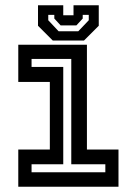

<svg xmlns="http://www.w3.org/2000/svg" viewBox="-20 -710 520 730"><path d="M49.5 0V-141.5H169.5V-398.5H49.5V-540H310.5V-141.5H430.5V0ZM100 -55H380.5V-85.5H251V-486H100V-455.5H220.5V-85.5H100ZM180.5 -556 124.5 -612V-690H220.5V-652H259.5V-690H355.5V-612L299.5 -556ZM203 -591H277.5L317.5 -633V-653.5H294.5V-639.5L270.5 -613.5H210.5L186.5 -639.5V-653.5H163.5V-633Z"/></svg>

Font: Tourney Condensed SemiBold
Style: Regular
Weight: 600
Width: 3
Designer: Tyler Finck
Foundry: Etcetera Type Co
Version: Version 1.010; ttfautohint (v1.8.3)